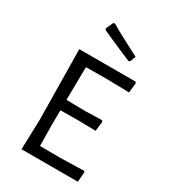

<svg xmlns="http://www.w3.org/2000/svg" viewBox="-208 -964 942 1065"><g transform="rotate(30 263.0 -431.5)"><path d="M207 -863Q274 -823 398 -760L384 -724L375 -720Q218 -787 179 -806L176 -815L197 -861ZM468 -70 472 -62 467 0H106L112 -193L106 -641H467L472 -633L465 -571L315 -574L188 -573L185 -362L306 -360L412 -363L418 -356L411 -294L299 -296L185 -295L184 -200L186 -67L314 -66Z"/></g></svg>

Font: Alegreya Sans SC
Style: Regular
Weight: 400
Designer: Juan Pablo del Peral
Foundry: Huerta Tipografica
Version: Version 2.007